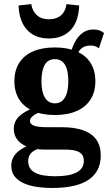

<svg xmlns="http://www.w3.org/2000/svg" viewBox="-20 -743 548 948"><path d="M239.2 185Q189.6 185 151.5 178Q113.5 171 87.7 157Q61.9 143 48.8 123Q35.7 103 35.7 76Q35.7 39.4 60.6 13.3Q85.6 -12.9 138.1 -31.9L186.5 -15.5Q149.1 -3.2 134.1 12.1Q119.1 27.5 119.1 52.1Q119.1 90.8 151.8 109Q184.5 127.3 253.1 127.3Q322.6 127.3 358.3 108.2Q394 89.1 394 51.3Q394 22.5 372.5 9Q350.9 -4.4 302.7 -4.4H201.5Q130.4 -4.4 89.3 -31.6Q48.2 -58.9 48.2 -107.3Q48.2 -142.5 73.8 -167.8Q99.4 -193.2 152.9 -213L197.4 -196.1Q162.6 -185.6 145.2 -172.5Q127.7 -159.4 127.7 -145.4Q127.7 -130.2 147.7 -122.6Q167.7 -115 210.8 -115H283.8Q348.7 -115 391.8 -99.3Q434.9 -83.5 456.2 -52.6Q477.5 -21.8 477.5 24.8Q477.5 103.8 417.7 144.4Q357.9 185 239.2 185ZM251.3 -175.1Q188 -175.1 143.3 -195Q98.5 -214.8 74.8 -252.1Q51.1 -289.3 51.1 -341.9Q51.1 -394.8 74.7 -432.2Q98.2 -469.7 142.9 -489.2Q187.5 -508.7 250.7 -508.7Q314 -508.7 358.7 -489.2Q403.5 -469.7 427.2 -432.2Q450.9 -394.8 450.9 -341.9Q450.9 -289.3 427.2 -252.1Q403.5 -214.8 358.9 -195Q314.2 -175.1 251.3 -175.1ZM251 -232.8Q267.2 -232.8 279.4 -239.9Q291.6 -246.9 300.2 -260.8Q308.7 -274.6 313 -295Q317.3 -315.5 317.3 -342.6Q317.3 -396.6 300.4 -423.8Q283.4 -451 251 -451Q234.8 -451 222.2 -444.3Q209.6 -437.6 201.5 -423.8Q193.3 -409.9 189 -389.8Q184.7 -369.7 184.7 -342.6Q184.7 -288.7 202 -260.8Q219.3 -232.8 251 -232.8ZM356.3 -461.2 328.8 -480.2Q343.6 -536.7 372.4 -567Q401.2 -597.4 440.9 -597.4Q457.1 -597.4 469.8 -593.3Q482.4 -589.2 493.6 -580L468.2 -504.3Q458.2 -512.2 449 -515.2Q439.9 -518.1 425.7 -518.1Q399.8 -518.1 382.9 -504.7Q366 -491.3 356.3 -461.2ZM221.2 -553.1Q152.6 -553.1 113.6 -595.6Q74.7 -638 71.6 -715.8L134.2 -722.7Q140.3 -687.1 162.7 -667.5Q185.1 -647.8 221.2 -647.8Q258.4 -647.8 281.3 -667.5Q304.1 -687.1 308.2 -722.7L370.9 -715.8Q368.5 -638 329.6 -595.6Q290.6 -553.1 221.2 -553.1Z"/></svg>

Font: Sutasoma
Style: Regular
Weight: 400
Designer: Izhar Fathurrohim, Akbar Rohmanto, Arusyal Khofiqoini
Foundry: Kiwari Kolektiv
Version: Version 1.102